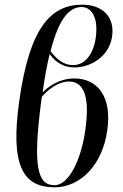

<svg xmlns="http://www.w3.org/2000/svg" viewBox="-20 -790 526 820"><path d="M213 10C323 10 418 -86 438 -233C459 -376 398 -455 297 -455C260 -455 209 -442 162 -396C171 -460 181 -514 192 -559C225 -513 266 -502 298 -502C366 -502 444 -547 458 -630C473 -718 417 -770 332 -770C197 -770 106 -673 62 -357C24 -86 76 10 213 10ZM329 -760C364 -760 402 -725 389 -629C378 -553 339 -512 293 -512C273 -512 236 -516 196 -572C231 -709 275 -760 329 -760ZM156 -357C157 -364 158 -371 159 -377C203 -428 248 -442 274 -442C348 -442 362 -357 344 -232C328 -117 277 1 213 1C139 1 120 -81 156 -357Z"/></svg>

Font: Noto Serif Display ExtraCondensed Medium
Style: Italic
Weight: 500
Width: 2
Italic angle: -12°
Designer: Monotype Design Team
Foundry: Monotype Imaging Inc.
Version: Version 2.009